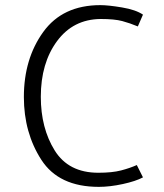

<svg xmlns="http://www.w3.org/2000/svg" viewBox="-20 -714 640 748"><path d="M517 -611Q486 -624 456 -632Q426 -640 372 -640Q265 -639 202 -553.5Q139 -468 139 -337Q139 -215 193 -128Q247 -41 363 -41Q417 -41 451.5 -50Q486 -59 513 -71L537 -23Q509 -8 458.5 3Q408 14 365 14Q209 14 141 -91.5Q73 -197 73 -336Q73 -485 148.5 -589.5Q224 -694 371 -694Q402 -694 455.5 -685Q509 -676 537 -657Z"/></svg>

Font: Palanquin Light
Style: Regular
Weight: 300
Designer: Pria Ravichandran
Version: Version 1.0.4